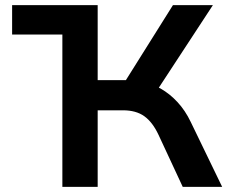

<svg xmlns="http://www.w3.org/2000/svg" viewBox="-20 -725 900 745"><path d="M27 -591V-705H359V-591ZM222 0V-705H359V-414H479L454 -391L651 -705H806L584 -366L523 -408Q567 -402 603 -381.5Q639 -361 669 -328.5Q699 -296 720 -252L842 0H689L595 -202Q572 -251 540 -274Q508 -297 457 -297H359V0Z"/></svg>

Font: Nunito Sans 7pt
Style: Bold
Weight: 700
Designer: Vernon Adams
Foundry: Vernon Adams
Version: Version 3.101;gftools[0.9.27]